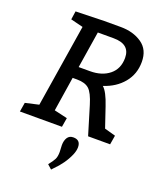

<svg xmlns="http://www.w3.org/2000/svg" viewBox="-172 -805 980 1180"><g transform="rotate(20 317.5 -215.0)"><path d="M451 0 395 -185Q373 -258 346.5 -281.5Q320 -305 268 -305H239L204 -80L290 -60L280 0H5L15 -60L103 -80L189 -620L108 -640L116 -695L302 -700H410Q492 -700 548.5 -661Q605 -622 605 -542Q605 -462 557 -404.5Q509 -347 430 -322Q460 -297 489 -210L533 -80L605 -60L595 0ZM392 -620H289L251 -380H325Q403 -380 451.5 -419.5Q500 -459 500 -530Q500 -620 392 -620ZM318 106Q318 76 330.5 56.5Q343 37 369 37Q416 37 416 85Q416 108 404 136Q376 201 318 258L307 270L279 245Q303 215 311.5 197.5Q320 180 320 150Z"/></g></svg>

Font: Bitter
Style: Italic
Weight: 400
Italic angle: -9°
Designer: Sol Matas
Foundry: Sol Matas
Version: Version 1.001